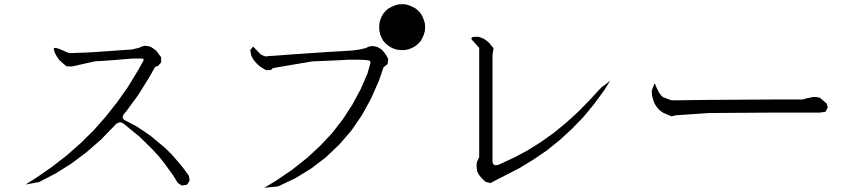

<svg xmlns="http://www.w3.org/2000/svg" viewBox="-20 -897 4040 915"><path d="M101.6 -17.6 154.3 -50.8 228.5 -102.5 297.9 -156.2 364.3 -214.8 426.8 -276.4 484.4 -341.8 539.1 -411.1 590.8 -484.4 637.7 -561.5 663.1 -607.4Q668 -616.2 657.2 -618.2H638.7H616.2L588.9 -616.2L519.5 -610.4L431.6 -604.5L322.3 -580.1L296.9 -581.1L271.5 -602.5L260.7 -613.3L252 -626L245.1 -637.7L239.3 -651.4L236.3 -664.1Q236.3 -676.8 283.2 -655.3L293 -650.4L310.5 -643.6L333 -644.5L359.4 -645.5L391.6 -646.5L468.8 -651.4L563.5 -658.2L607.4 -661.1L641.6 -668.9L654.3 -674.8L668 -678.7L682.6 -677.7L698.2 -673.8L711.9 -665L725.6 -654.3L736.3 -639.6L748 -624V-599.6L732.4 -582Q720.7 -582 715.8 -572.3L690.4 -527.3L638.7 -444.3L583 -368.2L572.3 -355.5Q553.7 -333 580.1 -321.3L589.8 -316.4L628.9 -295.9L666 -271.5L702.1 -246.1L768.6 -190.4L798.8 -160.2L827.1 -127.9L854.5 -94.7L879.9 -59.6L883.8 -36.1L871.1 -16.6L846.7 -12.7L827.1 -25.4L805.7 -60.5L758.8 -125L733.4 -156.2L705.1 -186.5L645.5 -245.1L570.3 -306.6Q547.9 -325.2 524.4 -296.9L460.9 -231.4L392.6 -171.9L321.3 -118.2L245.1 -70.3L166 -29.3Z M1216.8 -582 1204.1 -593.8 1193.4 -605.5 1184.6 -618.2 1177.7 -631.8 1174.8 -645.5 1172.9 -659.2 1186.5 -674.8 1222.7 -637.7 1232.4 -632.8 1246.1 -627.9 1261.7 -629.9 1293 -631.8 1370.1 -637.7 1529.3 -648.4 1658.2 -656.2 1694.3 -661.1 1723.6 -668 1737.3 -674.8 1752.9 -677.7 1767.6 -675.8 1783.2 -670.9 1796.9 -662.1 1809.6 -649.4 1820.3 -633.8 1830.1 -616.2 1827.1 -591.8 1807.6 -576.2 1787.1 -515.6 1749 -428.7 1705.1 -348.6 1654.3 -274.4 1596.7 -208 1533.2 -147.5 1462.9 -93.8 1387.7 -47.9 1305.7 -8.8 1239.3 -2 1295.9 -36.1 1372.1 -87.9 1442.4 -143.6 1505.9 -202.1 1563.5 -263.7 1614.3 -329.1 1659.2 -398.4 1698.2 -470.7 1731.4 -546.9 1745.1 -595.7Q1748 -606.4 1736.3 -609.4L1718.8 -611.3L1697.3 -612.3H1669.9H1638.7L1602.5 -610.4L1562.5 -608.4L1468.8 -604.5L1335 -582L1280.3 -572.3L1271.5 -563.5L1248 -562.5L1231.4 -572.3ZM1849.6 -766.6 1851.6 -783.2 1850.6 -775.4ZM2000 -732.4 1993.2 -716.8 1985.4 -702.1 1973.6 -689.5 1960.9 -678.7 1946.3 -669.9 1930.7 -663.1 1914.1 -659.2 1896.5 -658.2 1878.9 -659.2 1861.3 -663.1 1845.7 -669.9 1831.1 -678.7 1818.4 -689.5 1806.6 -702.1 1798.8 -716.8 1792 -732.4 1788.1 -750 1787.1 -766.6 1788.1 -785.2 1792 -801.8 1798.8 -818.4 1806.6 -832 1818.4 -845.7 1831.1 -856.4 1845.7 -864.3 1861.3 -871.1 1878.9 -876 1896.5 -877 1914.1 -876 1930.7 -871.1 1946.3 -864.3 1960.9 -856.4 1973.6 -845.7 1985.4 -832 1993.2 -818.4 2000 -801.8 2004.9 -785.2 2005.9 -766.6 2004.9 -750Z M2271.5 -52.7 2261.7 -65.4 2254.9 -79.1 2252 -94.7 2251 -110.4 2252.9 -125 2263.7 -148.4V-474.6V-528.3V-580.1V-668.9L2229.5 -707Q2221.7 -715.8 2233.4 -720.7L2246.1 -721.7H2259.8L2272.5 -717.8L2286.1 -711.9L2298.8 -703.1L2310.5 -693.4L2332 -667L2327.1 -635.7V-129.9Q2327.1 -100.6 2359.4 -113.3L2428.7 -145.5L2495.1 -180.7L2558.6 -220.7L2620.1 -264.6L2678.7 -312.5L2735.4 -364.3L2790 -419.9L2843.8 -478.5L2887.7 -511.7L2859.4 -466.8L2811.5 -401.4L2760.7 -339.8L2706.1 -283.2L2647.5 -229.5L2586.9 -180.7L2522.5 -136.7L2455.1 -95.7L2384.8 -59.6L2338.9 -36.1L2317.4 -24.4L2294.9 -30.3L2282.2 -41Z M3189.5 -418.9 3359.4 -420.9 3661.1 -422.9H3805.7L3825.2 -428.7L3839.8 -431.6L3854.5 -434.6H3871.1L3887.7 -430.7L3919.9 -403.3L3924.8 -384.8L3914.1 -364.3L3885.7 -360.4H3661.1L3360.4 -358.4L3202.1 -347.7L3179.7 -342.8L3138.7 -360.4L3122.1 -373L3108.4 -388.7L3098.6 -405.3L3091.8 -423.8L3086.9 -443.4L3085.9 -463.9L3094.7 -488.3Q3100.6 -507.8 3105.5 -487.3L3113.3 -469.7L3121.1 -455.1L3129.9 -443.4L3138.7 -434.6L3176.8 -419.9Z"/></svg>

Font: B2 Hana
Style: Regular
Weight: 500
Version: 2020-08-05; (max)